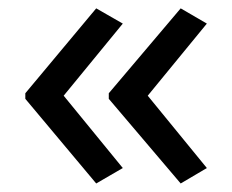

<svg xmlns="http://www.w3.org/2000/svg" viewBox="-20 -491 549 455"><path d="M40 -270 208 -471.2 271 -435.1 130.9 -264.2 271 -92.8 208 -56.2 40 -256.8ZM237.8 -270 408.2 -471.2 470.2 -435.1 330.1 -264.2 470.2 -92.8 408.2 -56.2 237.8 -256.8Z"/></svg>

Font: Noto Sans Historic
Style: Regular
Weight: 400
Designer: Monotype Design Team
Foundry: Monotype Imaging Inc.
Version: Version 0.71 uh